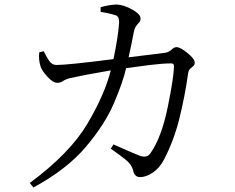

<svg xmlns="http://www.w3.org/2000/svg" viewBox="-20 -787 1040 851"><path d="M426 -734V-755Q464 -766 498 -767Q530 -765 566.5 -744.5Q603 -724 603 -705Q603 -694 597 -688Q591 -682 584 -672.5Q577 -663 573 -645Q565 -600 550 -533Q657 -546 712 -553Q731 -557 741 -567.5Q751 -578 763 -578Q779 -578 811 -552Q843 -526 843 -510Q843 -499 836.5 -494Q830 -489 823 -482.5Q816 -476 814 -463Q799 -357 774.5 -259.5Q750 -162 706 -78Q686 -41 656.5 -21.5Q627 -2 601 -2Q576 -2 570 -32Q563 -58 538.5 -78Q514 -98 471 -128L483 -147Q556 -114 596 -98Q631 -84 647 -108Q696 -178 723.5 -312.5Q751 -447 751 -495Q751 -506 739 -506Q702 -506 645 -499Q588 -492 539 -485Q525 -423 485 -329.5Q445 -236 360.5 -136Q276 -36 128 44L112 24Q290 -108 367 -238Q444 -368 471 -475Q354 -455 291 -441Q269 -435 259 -427.5Q249 -420 234 -420Q215 -420 191 -446Q167 -472 160 -492Q150 -523 154 -555L174 -560Q184 -538 197 -518.5Q210 -499 230 -499Q280 -499 483 -525Q504 -625 508 -688Q508 -717 490 -720Q458 -730 426 -734Z"/></svg>

Font: Han-Nom Khai
Style: Regular
Weight: 400
Version: Version 1.200;June 22, 2023;FontCreator 14.0.0.2814 64-bit